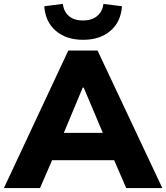

<svg xmlns="http://www.w3.org/2000/svg" viewBox="-42 -964 852 984"><path d="M-22 0 308 -705H458L790 0H605L543 -143H225L163 0ZM382 -515 285 -283H485L387 -515ZM384 -760Q297 -760 243.5 -806.5Q190 -853 185 -932L280 -944Q285 -904 311.5 -881.5Q338 -859 383 -859Q428 -859 455.5 -881.5Q483 -904 488 -944L583 -932Q578 -853 524.5 -806.5Q471 -760 384 -760Z"/></svg>

Font: Mulish Black
Style: Regular
Weight: 900
Designer: Vernon Adams
Foundry: Vernon Adams
Version: Version 3.603; ttfautohint (v1.8.3)